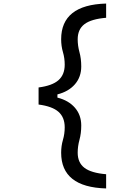

<svg xmlns="http://www.w3.org/2000/svg" viewBox="-20 -920 740 1080"><path d="M577 60V140Q324 133 324 -61Q324 -99 334 -133Q344 -167 344 -204Q344 -260 309 -291Q274 -322 197 -332V-428Q274 -438 309 -469Q344 -500 344 -556Q344 -593 334 -627Q324 -661 324 -699Q324 -893 577 -900V-820Q493 -813 455 -784Q417 -755 417 -699Q417 -663 427 -626.5Q437 -590 437 -546Q437 -487 401.5 -446Q366 -405 303 -389V-371Q366 -355 401.5 -314Q437 -273 437 -214Q437 -170 427 -133.5Q417 -97 417 -61Q417 -5 455 24Q493 53 577 60Z"/></svg>

Font: Martian Mono Light
Style: Regular
Weight: 300
Monospace: yes
Designer: Roman Shamin
Foundry: Evil Martians
Version: Version 1.000; ttfautohint (v1.8.4.7-5d5b)